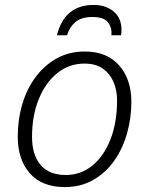

<svg xmlns="http://www.w3.org/2000/svg" viewBox="-20 -750 604 779"><path d="M243 9Q150 9 101 -47Q52 -103 52 -195Q52 -265 70.5 -327.5Q89 -390 125 -438Q161 -486 211 -513.5Q261 -541 324 -541Q414 -541 463.5 -484.5Q513 -428 513 -337Q513 -271 495.5 -209Q478 -147 443.5 -98Q409 -49 358.5 -20Q308 9 243 9ZM247 -40Q308 -40 355 -78.5Q402 -117 428.5 -185.5Q455 -254 455 -343Q455 -383 441 -416.5Q427 -450 398 -471Q369 -492 323 -492Q260 -492 212 -453Q164 -414 137 -347Q110 -280 110 -194Q110 -122 144.5 -81Q179 -40 247 -40ZM211 -607Q227 -670 264.5 -700Q302 -730 360 -730Q409 -730 441 -703.5Q473 -677 473 -628Q473 -616 471 -607H432Q435 -637 418.5 -659Q402 -681 355 -681Q310 -681 286 -660.5Q262 -640 252 -607Z"/></svg>

Font: Noto Sans Light
Style: Italic
Weight: 300
Italic angle: -12°
Designer: Monotype Design Team
Foundry: Monotype Imaging Inc.
Version: Version 2.013; ttfautohint (v1.8.4.7-5d5b)